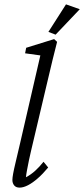

<svg xmlns="http://www.w3.org/2000/svg" viewBox="-20 -857 388 885"><path d="M70.3 7.8Q53.7 7.8 45.4 -2.4Q37.1 -12.7 37.1 -27.3Q37.1 -37.1 40.5 -56.2Q43.9 -75.2 52.2 -109.9Q60.5 -144.5 73.2 -199.2L166 -601.6L95.7 -611.3L100.6 -636.7L229.5 -676.8L243.2 -664.1Q233.4 -625 222.7 -582.5Q211.9 -540 198.2 -479.5L123 -161.1Q118.2 -141.6 113.3 -117.7Q108.4 -93.8 104.5 -72.8Q100.6 -51.8 99.6 -40Q122.1 -51.8 141.6 -69.3Q161.1 -86.9 180.7 -111.3L202.1 -85Q177.7 -55.7 154.3 -35.2Q130.9 -14.6 109.4 -3.4Q87.9 7.8 70.3 7.8ZM236.3 -697.3 203.1 -710 284.2 -836.9 347.7 -814.5Z"/></svg>

Font: Crimson Pro Light
Style: Italic
Weight: 300
Italic angle: -12°
Designer: Jacques Le Bailly
Foundry: Baron von Fonthausen
Version: Version 1.003